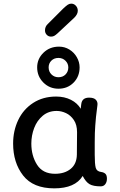

<svg xmlns="http://www.w3.org/2000/svg" viewBox="-20 -1024 660 1054"><path d="M567 -43Q567 -25 558 -13Q549 -1 533 -1Q492 -1 471.5 -13Q451 -25 434 -58Q392 10 278 10Q162 10 107 -60.5Q52 -131 52 -236Q52 -306 80 -365Q108 -424 162 -459Q216 -494 288 -494Q334 -494 369.5 -476Q405 -458 423 -427L426 -452Q430 -488 469 -488Q495 -488 506 -476.5Q517 -465 515 -448Q505 -373 503 -335Q500 -299 500 -241V-175Q500 -123 505.5 -103Q511 -83 535 -80Q550 -78 558.5 -70Q567 -62 567 -43ZM403 -298Q403 -339 385.5 -365Q368 -391 342.5 -403Q317 -415 291 -415Q246 -415 214.5 -388.5Q183 -362 167.5 -321Q152 -280 152 -236Q152 -169 183.5 -119.5Q215 -70 282 -70Q335 -70 368 -97Q401 -124 402 -175Q403 -220 403 -298ZM184 -654Q184 -701 218.5 -734.5Q253 -768 304 -768Q335 -768 361 -752Q387 -736 402 -709.5Q417 -683 417 -654Q417 -604 384 -570.5Q351 -537 301 -537Q252 -537 218 -571Q184 -605 184 -654ZM355 -654Q355 -675 339.5 -690.5Q324 -706 301 -706Q277 -706 262 -691Q247 -676 247 -654Q247 -631 262.5 -615.5Q278 -600 301 -600Q325 -600 340 -615.5Q355 -631 355 -654ZM227 -857Q227 -878 242 -892L327 -977Q343 -992 352 -998Q361 -1004 371 -1004Q386 -1004 396.5 -992.5Q407 -981 407 -965Q407 -946 388 -927L296 -841Q285 -831 277.5 -827Q270 -823 260 -823Q246 -823 236.5 -833Q227 -843 227 -857Z"/></svg>

Font: Mali Medium
Style: Regular
Weight: 500
Version: Version 1.000; ttfautohint (v1.6)